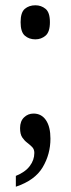

<svg xmlns="http://www.w3.org/2000/svg" viewBox="-20 -553 267 727"><path d="M114 -404Q90 -404 74 -418Q58 -432 58 -469Q58 -506 74 -519.5Q90 -533 114 -533Q136 -533 152.5 -519.5Q169 -506 169 -469Q169 -432 152.5 -418Q136 -404 114 -404ZM40 113Q75 99 92.5 76Q110 53 110 26Q110 12 101.5 3.5Q93 -5 82.5 -13Q72 -21 64 -33Q56 -45 56 -68Q56 -94 71 -108.5Q86 -123 107 -123Q137 -123 154 -98Q171 -73 171 -28Q171 31 141.5 80.5Q112 130 40 154Z"/></svg>

Font: Noto Serif Hebrew ExtraCondensed Medium
Style: Regular
Weight: 500
Width: 2
Designer: Monotype Design Team
Foundry: Monotype Imaging Inc.
Version: Version 2.004; ttfautohint (v1.8.4.7-5d5b)